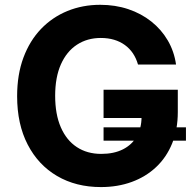

<svg xmlns="http://www.w3.org/2000/svg" viewBox="-20 -757 801 787"><path d="M742.2 -235.2V-180.3H404.5V-235.2ZM393.8 9.8Q291.5 9.8 214.1 -35.5Q136.7 -80.8 93.5 -164.4Q50.2 -247.9 50.2 -362.7Q50.2 -451.2 76 -520.7Q101.9 -590.2 148.2 -638.5Q194.6 -686.7 256.6 -712Q318.7 -737.3 390.8 -737.3Q452.5 -737.3 505.7 -719.5Q558.9 -701.7 600.3 -668.8Q641.7 -635.8 667.8 -591.1Q693.9 -546.3 701.6 -492.4H545.7Q538.4 -518 524.9 -538.2Q511.3 -558.4 491.8 -572.5Q472.4 -586.6 447.7 -594Q423 -601.4 393.2 -601.4Q337.8 -601.4 295.5 -573.8Q253.2 -546.2 229.6 -493.2Q206.1 -440.1 206.1 -364.5Q206.1 -288.4 229.3 -235.2Q252.5 -181.9 294.9 -154.1Q337.2 -126.2 394.9 -126.2Q446.9 -126.2 483.8 -144.8Q520.8 -163.5 540.5 -197.6Q560.2 -231.7 560.2 -278.1L591.6 -273.4H404.5V-389.1H708.8V-297.5Q708.8 -225.7 685.5 -168.8Q662.2 -111.8 619.9 -72.1Q577.6 -32.3 520.1 -11.3Q462.5 9.8 393.8 9.8Z"/></svg>

Font: Inter V
Style: 
Weight: 400
Designer: Rasmus Andersson
Foundry: rsms
Version: Version 4.000;git-a3f224843